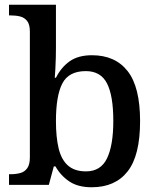

<svg xmlns="http://www.w3.org/2000/svg" viewBox="-20 -780 664 810"><path d="M367 10Q309 10 272.5 -14.5Q236 -39 214 -78H207L186 0H18V-45H25Q47 -45 65.5 -50Q84 -55 95 -70.5Q106 -86 106 -116V-647Q106 -677 94.5 -691.5Q83 -706 65 -710.5Q47 -715 25 -715H18V-760H216V-580Q216 -563 215.5 -537.5Q215 -512 213.5 -488Q212 -464 211 -452H216Q238 -496 274 -521.5Q310 -547 368 -547Q466 -547 518.5 -480Q571 -413 571 -269Q571 -124 518.5 -57Q466 10 367 10ZM343 -57Q405 -57 431.5 -112Q458 -167 458 -270Q458 -376 431.5 -428Q405 -480 342 -480Q270 -480 243 -428Q216 -376 216 -269Q216 -201 227.5 -153.5Q239 -106 267 -81.5Q295 -57 343 -57Z"/></svg>

Font: Noto Serif Kannada Medium
Style: Regular
Weight: 500
Version: Version 2.003